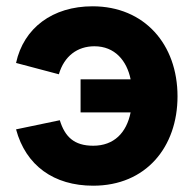

<svg xmlns="http://www.w3.org/2000/svg" viewBox="-20 -575 624 610"><path d="M276 15C444 15 544 -108 544 -269C544 -434 439 -555 274 -555C147 -555 55 -486 31 -375L167 -339C184 -397 226 -428 280 -428C345 -428 383 -382 395 -323H236V-218H395C382 -153 342 -112 276 -112C215 -112 186 -141 170 -193L31 -164C62 -49 151 15 276 15Z"/></svg>

Font: Eudonet ExtraBold
Style: Regular
Weight: 800
Designer: Mikhail Sharanda
Foundry: Mikhail Sharanda
Version: Version 4.503;Glyphs 3.1.2 (3151)